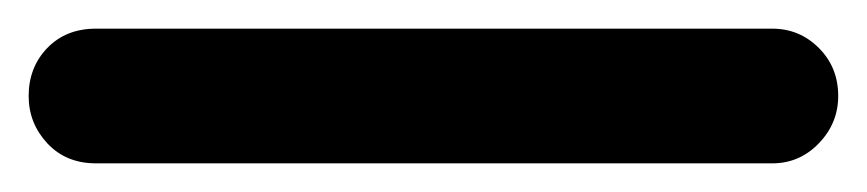

<svg xmlns="http://www.w3.org/2000/svg" viewBox="-61 -20 605 134"><path d="M6 94Q-15 94 -28 80Q-41 66 -41 47Q-41 27 -28 13.5Q-15 0 6 0H478Q497 0 510.5 13.5Q524 27 524 47Q524 66 510.5 80Q497 94 478 94Z"/></svg>

Font: Comfortaa SemiBold
Style: Regular
Weight: 600
Designer: Johan Aakerlund
Foundry: Johan Aakerlund
Version: Version 3.104; ttfautohint (v1.8.1.43-b0c9)